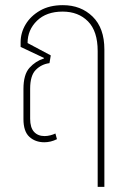

<svg xmlns="http://www.w3.org/2000/svg" viewBox="-20 -545 498 745"><path d="M152 7Q117 7 94 -14Q71 -35 71 -83V-200Q71 -256 94.5 -282Q118 -308 150 -318L151 -320L60 -363V-381Q60 -418 79.5 -450.5Q99 -483 135.5 -504Q172 -525 224 -525Q294 -525 339.5 -480.5Q385 -436 385 -353V180H359V-347Q359 -424 321.5 -462Q284 -500 223 -500Q160 -500 123.5 -464.5Q87 -429 87 -378L177 -330L172 -300Q141 -296 119 -274Q97 -252 97 -201V-84Q97 -50 112 -33.5Q127 -17 153 -17Q164 -17 175.5 -20Q187 -23 195 -27L201 -5Q177 7 152 7Z"/></svg>

Font: Noto Sans Thai UI Cond Thin
Style: Regular
Weight: 100
Width: 3
Designer: Monotype Design Team
Foundry: Monotype Imaging Inc.
Version: Version 2.000